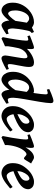

<svg xmlns="http://www.w3.org/2000/svg" viewBox="904 -1627 741 2589"><g transform="rotate(90 1274.5 -332.5)"><path d="M441.9 -48.3Q404.3 -21.5 369.4 -1.7Q334.5 18.1 318.4 18.1Q307.6 18.1 292.7 6.8Q277.8 -4.4 266.8 -33.4Q255.9 -62.5 255.9 -114.7Q255.9 -127.9 260 -159.9Q264.2 -191.9 270.3 -230Q276.4 -268.1 282 -300.3Q287.6 -332.5 290 -345.7Q293 -359.4 314.7 -372.8Q336.4 -386.2 363.8 -398.4Q391.1 -410.6 411.1 -420.4L425.3 -390.1Q410.6 -377.9 404.1 -367.7Q397.5 -357.4 391.6 -327.1Q377.9 -262.7 370.6 -209.2Q363.3 -155.8 363.3 -136.2Q363.3 -106.4 369.9 -86.4Q376.5 -66.4 387.2 -66.4Q396 -66.4 406.5 -69.1Q417 -71.8 434.6 -79.1ZM397.9 -367.7Q385.7 -358.9 373.5 -338.9Q361.3 -318.8 351.1 -301.5Q340.8 -284.2 333 -284.2Q327.1 -284.2 316.2 -294.9Q305.2 -305.7 291 -319.8Q276.9 -334 261.7 -344.7Q246.6 -355.5 231.9 -355Q203.6 -354.5 182.6 -335.9Q161.6 -317.4 147.9 -288.6Q134.3 -259.8 127.4 -228.3Q120.6 -196.8 120.6 -169.9Q120.6 -120.1 133.8 -95.9Q147 -71.8 163.1 -71.8Q177.7 -71.8 205.6 -98.9Q233.4 -126 269 -180.2L261.2 -92.3Q242.2 -65.4 218.8 -40Q195.3 -14.6 169.9 1.7Q144.5 18.1 119.1 18.1Q97.7 18.1 73.7 2.7Q49.8 -12.7 33 -46.6Q16.1 -80.6 16.1 -136.7Q16.1 -208 51.3 -271.2Q86.4 -334.5 149.9 -377.9Q173.8 -394.5 208.3 -407.5Q242.7 -420.4 281.2 -420.4Q304.7 -420.4 327.6 -407.7Q350.6 -395 369.1 -382.1Q387.7 -369.1 397.9 -367.7Z M921.4 -50.3Q894 -34.2 863.8 -18.3Q833.5 -2.4 806.9 7.8Q780.3 18.1 765.1 18.1Q749 18.1 738.5 4.2Q728 -9.8 728 -33.7Q728 -43.5 731.9 -67.9Q735.8 -92.3 741.5 -124.3Q747.1 -156.2 752.4 -188.7Q757.8 -221.2 761.7 -247.3Q765.6 -273.4 765.6 -285.6Q765.6 -311.5 760.7 -321.8Q755.9 -332 741.7 -332Q730 -332 702.4 -316.7Q674.8 -301.3 648.9 -260.3Q636.2 -238.8 628.7 -208.5Q621.1 -178.2 613.8 -134.8Q606 -94.7 604.2 -72.5Q602.5 -50.3 603.5 -29.3Q595.2 -25.9 573 -15.9Q550.8 -5.9 528.8 4.2Q506.8 14.2 499.5 18.1L480.5 1Q489.7 -43.9 498.5 -92.3Q507.3 -140.6 513.9 -185.1Q520.5 -229.5 524.4 -263.4Q528.3 -297.4 528.3 -313.5Q528.3 -334 523.9 -338.6Q519.5 -343.3 511.7 -343.3Q505.4 -343.3 489.7 -338.9Q474.1 -334.5 466.8 -331.5L458.5 -363.8Q483.9 -374.5 518.6 -387.9Q553.2 -401.4 582.3 -410.9Q611.3 -420.4 620.6 -420.4Q633.3 -420.4 637.7 -410.9Q642.1 -401.4 642.1 -369.6Q642.1 -349.6 638.7 -325.7Q688 -374 735.6 -397.2Q783.2 -420.4 822.8 -420.4Q851.6 -420.4 867.2 -406.7Q882.8 -393.1 882.8 -349.6Q882.8 -326.2 877 -290.5Q871.1 -254.9 863.5 -216.6Q856 -178.2 850.1 -145Q844.2 -111.8 844.2 -93.3Q844.2 -77.6 848.4 -72Q852.5 -66.4 861.3 -66.4Q877.4 -66.4 909.7 -81.5Z M1377.9 -47.4Q1339.8 -22 1304.7 -2Q1269.5 18.1 1252 18.1Q1240.2 18.1 1225.8 5.9Q1211.4 -6.3 1200.7 -35.6Q1189.9 -64.9 1189.9 -116.2Q1189.9 -130.4 1194.6 -163.3Q1199.2 -196.3 1206.3 -241Q1213.4 -285.6 1221.4 -335.2Q1229.5 -384.8 1236.6 -431.9Q1243.7 -479 1248 -516.8Q1252.4 -554.7 1252.4 -575.7Q1252.4 -596.2 1246.6 -600.8Q1240.7 -605.5 1232.4 -605.5Q1226.6 -605.5 1212.9 -601.6Q1199.2 -597.7 1188 -593.8L1180.7 -626Q1211.4 -640.6 1243.7 -653.6Q1275.9 -666.5 1301.8 -674.6Q1327.6 -682.6 1338.9 -682.6Q1354 -682.6 1362.3 -674.6Q1370.6 -666.5 1370.6 -645.5Q1370.6 -622.6 1365.5 -582Q1360.4 -541.5 1352.1 -491.7Q1343.8 -441.9 1334.2 -389.2Q1324.7 -336.4 1316.4 -287.4Q1308.1 -238.3 1303 -200Q1297.9 -161.6 1297.9 -141.6Q1297.9 -67.4 1321.8 -67.4Q1341.8 -67.4 1370.1 -79.1ZM1322.3 -356.9 1266.6 -277.8Q1258.3 -277.8 1247.6 -289.6Q1236.8 -301.3 1223.6 -316.7Q1210.4 -332 1195.1 -343.5Q1179.7 -355 1162.6 -355Q1134.3 -355 1113.8 -336.7Q1093.3 -318.4 1079.6 -289.3Q1065.9 -260.3 1059.3 -228.5Q1052.7 -196.8 1052.7 -169.9Q1052.7 -120.1 1066.2 -95.9Q1079.6 -71.8 1097.7 -71.8Q1110.8 -71.8 1137.5 -95.7Q1164.1 -119.6 1204.1 -182.6L1193.8 -92.3Q1156.7 -37.6 1120.1 -9.8Q1083.5 18.1 1052.2 18.1Q1028.3 18.1 1004.4 1.5Q980.5 -15.1 964.4 -50.3Q948.2 -85.4 948.2 -141.1Q948.2 -212.4 982.7 -274.2Q1017.1 -335.9 1081.1 -377.9Q1105.5 -394 1140.6 -407.2Q1175.8 -420.4 1209 -420.4Q1221.7 -420.4 1236.1 -410.9Q1250.5 -401.4 1265.4 -388.7Q1280.3 -376 1294.9 -366.5Q1309.6 -356.9 1322.3 -356.9Z M1763.2 -341.3Q1763.2 -321.8 1754.2 -297.6Q1745.1 -273.4 1716.1 -246.1Q1687 -218.8 1628.7 -188.7Q1570.3 -158.7 1472.2 -126.5L1468.8 -174.3Q1529.8 -199.7 1565.7 -219Q1601.6 -238.3 1619.4 -254.4Q1637.2 -270.5 1642.6 -285.6Q1647.9 -300.8 1647.9 -317.4Q1647.9 -337.9 1639.2 -348.4Q1630.4 -358.9 1617.7 -358.9Q1610.8 -358.9 1595.9 -350.8Q1581.1 -342.8 1569.3 -329.6Q1545.9 -301.3 1532 -265.4Q1518.1 -229.5 1518.1 -180.2Q1518.1 -121.6 1538.3 -86.7Q1558.6 -51.8 1585 -51.8Q1604 -51.8 1640.9 -69.8Q1677.7 -87.9 1731.9 -131.8Q1736.8 -128.9 1744.1 -115.2Q1751.5 -101.6 1752.4 -98.6Q1679.2 -34.7 1630.6 -8.3Q1582 18.1 1541.5 18.1Q1516.6 18.1 1486.1 3.2Q1455.6 -11.7 1433.3 -45.4Q1411.1 -79.1 1411.1 -135.7Q1411.1 -206.5 1444.3 -264.4Q1477.5 -322.3 1533.7 -368.7Q1553.7 -385.7 1590.3 -403.1Q1627 -420.4 1663.1 -420.4Q1714.4 -420.4 1738.8 -395.3Q1763.2 -370.1 1763.2 -341.3Z M2184.6 -381.8Q2179.2 -374.5 2170.2 -358.9Q2161.1 -343.3 2150.9 -326.2Q2140.6 -309.1 2132.1 -297.1Q2123.5 -285.2 2119.1 -285.2Q2107.9 -285.2 2097.9 -293.7Q2087.9 -302.2 2078.6 -310.8Q2069.3 -319.3 2060.5 -319.3Q2037.1 -319.3 2006.1 -278.1Q1975.1 -236.8 1956.1 -171.9Q1946.3 -138.2 1940.4 -101.3Q1934.6 -64.5 1936 -29.3Q1926.8 -24.9 1904.5 -15.1Q1882.3 -5.4 1860.8 4.4Q1839.4 14.2 1832 18.1L1814 1Q1827.1 -63 1837.9 -124.5Q1848.6 -186 1854.7 -235.6Q1860.8 -285.2 1860.8 -312.5Q1860.8 -333 1855.2 -337.6Q1849.6 -342.3 1842.3 -342.3Q1835.9 -342.3 1821.3 -338.1Q1806.6 -334 1799.8 -331.5L1791.5 -362.8Q1816.9 -374.5 1850.6 -387.7Q1884.3 -400.9 1913.3 -410.6Q1942.4 -420.4 1953.1 -420.4Q1965.8 -420.4 1970.2 -411.1Q1974.6 -401.9 1974.6 -376Q1974.6 -366.2 1971.9 -344.7Q1969.2 -323.2 1966.8 -306.2Q2010.3 -376 2042.2 -398.2Q2074.2 -420.4 2103.5 -420.4Q2119.1 -420.4 2142.1 -405.3Q2165 -390.1 2184.6 -381.8Z M2531.7 -341.3Q2531.7 -321.8 2522.7 -297.6Q2513.7 -273.4 2484.6 -246.1Q2455.6 -218.8 2397.2 -188.7Q2338.9 -158.7 2240.7 -126.5L2237.3 -174.3Q2298.3 -199.7 2334.2 -219Q2370.1 -238.3 2387.9 -254.4Q2405.8 -270.5 2411.1 -285.6Q2416.5 -300.8 2416.5 -317.4Q2416.5 -337.9 2407.7 -348.4Q2398.9 -358.9 2386.2 -358.9Q2379.4 -358.9 2364.5 -350.8Q2349.6 -342.8 2337.9 -329.6Q2314.5 -301.3 2300.5 -265.4Q2286.6 -229.5 2286.6 -180.2Q2286.6 -121.6 2306.9 -86.7Q2327.1 -51.8 2353.5 -51.8Q2372.6 -51.8 2409.4 -69.8Q2446.3 -87.9 2500.5 -131.8Q2505.4 -128.9 2512.7 -115.2Q2520 -101.6 2521 -98.6Q2447.8 -34.7 2399.2 -8.3Q2350.6 18.1 2310.1 18.1Q2285.2 18.1 2254.6 3.2Q2224.1 -11.7 2201.9 -45.4Q2179.7 -79.1 2179.7 -135.7Q2179.7 -206.5 2212.9 -264.4Q2246.1 -322.3 2302.2 -368.7Q2322.3 -385.7 2358.9 -403.1Q2395.5 -420.4 2431.6 -420.4Q2482.9 -420.4 2507.3 -395.3Q2531.7 -370.1 2531.7 -341.3Z"/></g></svg>

Font: Dai Banna SIL SemiBold
Style: Italic
Weight: 600
Italic angle: -11°
Designer: Victor Gaultney
Foundry: SIL International
Version: Version 4.000